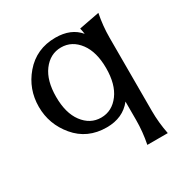

<svg xmlns="http://www.w3.org/2000/svg" viewBox="-170 -690 1001 1033"><g transform="rotate(-30 331.0 -173.5)"><path d="M423.8 -426.8Q379.4 -486.3 311.5 -486.3Q243.7 -486.3 199.2 -426.8Q156.2 -369.1 156.2 -268.6Q156.2 -168 199.2 -110.4Q243.7 -50.8 311.5 -50.8Q379.4 -50.8 423.8 -110.4Q466.8 -168 466.8 -268.6Q466.8 -369.1 423.8 -426.8ZM579.1 -546.9Q564.5 -473.6 564.5 -400.4V53.7Q564.5 127 579.1 200.2H452.1Q466.8 127 466.8 53.7V-60.5Q411.6 9.8 311.5 9.8Q191.4 9.8 119.1 -76.7Q48.8 -160.6 48.8 -268.6Q48.8 -377.9 119.1 -460.4Q192.9 -546.9 311.5 -546.9Q408.2 -546.9 459 -485.8Q456.5 -503.9 452.1 -522.5Z"/></g></svg>

Font: Classica
Style: Book
Weight: 400
Version: Version 1.001